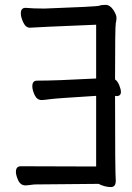

<svg xmlns="http://www.w3.org/2000/svg" viewBox="-20 -740 540 783"><path d="M432.1 22.9Q408.2 22.9 381.8 9.8L120.1 12.2Q90.8 16.1 84 16.1Q64 16.1 54.4 -4.4Q44.9 -24.9 44.9 -39.1Q44.9 -62 64.9 -62L372.1 -61V-349.1Q208 -338.9 187 -335.9Q158.2 -332 149.9 -332Q130.9 -332 121.3 -352.5Q111.8 -373 111.8 -388.2Q111.8 -411.1 130.9 -411.1Q209 -411.1 372.1 -419.9V-639.2Q120.1 -628.9 102.1 -627Q85 -627 75 -648.4Q64.9 -669.9 64.9 -685.1Q64.9 -708 84 -708Q116.2 -705.1 161.1 -705.1Q375 -712.9 384.5 -716.6Q394 -720.2 410.2 -720.2Q428.2 -720.2 441.7 -700.2Q455.1 -680.2 455.1 -667Q455.1 -658.2 452.1 -644.5Q449.2 -630.9 449.2 -416Q459 -410.2 466.1 -393.1Q473.1 -376 473.1 -365.2Q473.1 -348.1 455.1 -348.1L449.2 -349.1Q449.2 -39.1 452.1 -2.9Q452.1 22.9 432.1 22.9Z"/></svg>

Font: LXGW WenKai Mono GB Screen
Style: Regular
Weight: 400
Monospace: yes
Designer: LXGW / Fontworks Inc.
Foundry: LXGW / Fontworks Inc.
Version: Version 1.510;January 18,2025